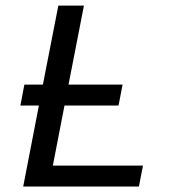

<svg xmlns="http://www.w3.org/2000/svg" viewBox="-20 -679 640 699"><path d="M64.5 0 121.6 -294.9H54.2L68.8 -371.1H136.2L192.4 -658.7H285.6L229.5 -371.1H426.3L411.6 -294.9H214.8L172.4 -76.2H500.5L485.8 0Z"/></svg>

Font: Liberation Mono
Style: Italic
Weight: 400
Italic angle: -12°
Monospace: yes
Designer: Steve Matteson
Foundry: Ascender Corporation
Version: Version 2.1.5